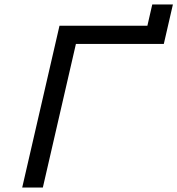

<svg xmlns="http://www.w3.org/2000/svg" viewBox="-20 -845 799 865"><path d="M173 0H80L248 -729H644L666 -825H759L718 -647H322Z"/></svg>

Font: Miedinger
Style: Italic
Weight: 400
Italic angle: -13°
Version: Version 001.000